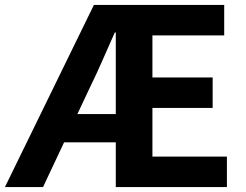

<svg xmlns="http://www.w3.org/2000/svg" viewBox="-29 -761 1000 781"><path d="M-9 0 353 -741H883V-617H591V-446H836V-322H591V-124H894V0H442V-629H438Q413 -573 388.5 -517Q364 -461 339 -410L146 0ZM163 -182V-297H522V-182Z"/></svg>

Font: Noto Sans SC
Style: Bold
Weight: 700
Designer: Ryoko NISHIZUKA  (kana, bopomofo & ideographs); Paul D. Hunt (Latin, Greek & Cyrillic); Sandoll Communications , Soo-you
Foundry: Adobe
Version: Version 2.004-H2;hotconv 1.0.118;makeotfexe 2.5.65603